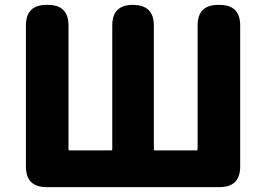

<svg xmlns="http://www.w3.org/2000/svg" viewBox="-20 -765 1088 785"><path d="M170 0Q86 0 86 -84V-661Q86 -745 170 -745H176Q260 -745 260 -661V-155Q260 -150 265 -150H434Q439 -150 439 -155V-661Q439 -745 523 -745Q609 -745 609 -661V-155Q609 -150 614 -150H783Q788 -150 788 -155V-661Q788 -745 872 -745H878Q962 -745 962 -661V-84Q962 0 878 0Z"/></svg>

Font: Resource Han Rounded JP Heavy
Style: Regular
Weight: 900
Designer: Cyano Hao (round all glyphs); Ryoko NISHIZUKA 西塚涼子 (kana, bopomofo & ideographs); Paul D. Hunt (Latin, Greek & Cyrillic)
Foundry: Cyano Hao
Version: 0.990